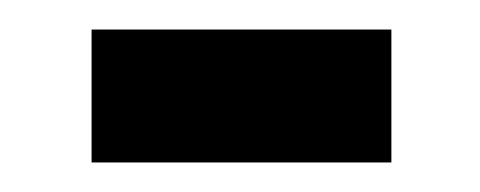

<svg xmlns="http://www.w3.org/2000/svg" viewBox="-20 -362 325 130"><path d="M42 -342V-252H245V-342Z"/></svg>

Font: Noto Sans Gurmukhi UI ExtraCondensed Medium
Style: Regular
Weight: 500
Width: 2
Designer: Jelle Bosma - Monotype Design Team
Foundry: Monotype Imaging Inc.
Version: Version 2.004